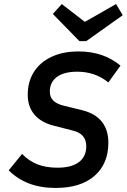

<svg xmlns="http://www.w3.org/2000/svg" viewBox="-20 -916 626 948"><path d="M255 12Q181 12 123.5 -10Q66 -32 23 -75L89 -156Q123 -121 165 -104.5Q207 -88 264 -88Q333 -88 369.5 -115.5Q406 -143 406 -194Q406 -224 390 -243.5Q374 -263 337 -272L247 -295Q183 -311 150 -350Q117 -389 117 -448Q117 -513 147.5 -561Q178 -609 234.5 -635.5Q291 -662 368 -662Q491 -662 575 -592L515 -509Q450 -562 361 -562Q296 -562 261 -536Q226 -510 226 -464Q226 -437 242.5 -420Q259 -403 295 -394L385 -372Q450 -356 482.5 -315.5Q515 -275 515 -212Q515 -107 446.5 -47.5Q378 12 255 12ZM372 -713 241 -847 285 -896 399 -808 553 -896 586 -841 406 -713Z"/></svg>

Font: Sometype Mono SemiBold
Style: Italic
Weight: 600
Italic angle: -12°
Designer: Ryoichi Tsunekawa
Foundry: Dharma Type
Version: Version 1.001